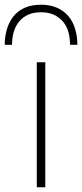

<svg xmlns="http://www.w3.org/2000/svg" viewBox="-78 -794 348 814"><path d="M250 -604H219Q219 -631 212.5 -656Q206 -681 191 -700Q176 -719 152.5 -730.5Q129 -742 96 -742Q64 -742 41 -731.5Q18 -721 3 -702.5Q-12 -684 -19.5 -659Q-27 -634 -27 -604H-58Q-58 -637 -49.5 -667.5Q-41 -698 -23 -722Q-5 -746 24.5 -760Q54 -774 96 -774Q135 -774 164 -761Q193 -748 212 -725.5Q231 -703 240.5 -671.5Q250 -640 250 -604ZM114 0H78V-530H114Z"/></svg>

Font: Tanohe Sans ExtraLight
Style: Regular
Weight: 250
Designer: Village Type and Design LLC & Cristiano Sobral
Foundry: Cooper Hewitt Smithsonian Design Museum
Version: Version 1.00;May 30, 2020;FontCreator 12.0.0.2522 64-bit; tt